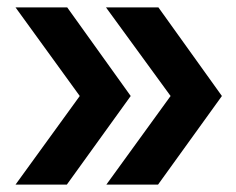

<svg xmlns="http://www.w3.org/2000/svg" viewBox="-20 -540 640 520"><path d="M408 -40H268L442 -280L267 -520H409L581 -280ZM161 -40H22L196 -280L22 -520H162L334 -280Z"/></svg>

Font: Maple Mono
Style: Bold Italic
Weight: 700
Italic angle: -10°
Monospace: yes
Designer: subframe7536
Version: Version 7.000